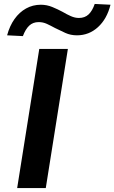

<svg xmlns="http://www.w3.org/2000/svg" viewBox="-20 -953 580 973"><path d="M67 0 179 -705H324L212 0ZM96 -770 16 -774Q29 -822 53.5 -856.5Q78 -891 112 -910Q146 -929 187 -929Q217 -929 245 -917.5Q273 -906 297 -893Q319 -880 339.5 -871Q360 -862 380 -862Q410 -862 429 -880Q448 -898 460 -933L540 -929Q522 -857 476.5 -815.5Q431 -774 370 -774Q338 -774 311.5 -786Q285 -798 259 -811Q237 -823 217.5 -832Q198 -841 176 -841Q147 -841 128 -823Q109 -805 96 -770Z"/></svg>

Font: Nunito Sans 7pt SemiExpanded
Style: Bold Italic
Weight: 700
Width: 6
Italic angle: -9°
Designer: Vernon Adams
Foundry: Vernon Adams
Version: Version 3.101;gftools[0.9.27]